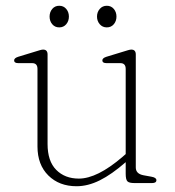

<svg xmlns="http://www.w3.org/2000/svg" viewBox="-20 -635 606 666"><path d="M110 -127V-396Q110 -416 91.5 -416H43.5Q29 -416 29 -425.5Q29 -433.5 43 -438L102 -456Q110.5 -458.5 117.8 -460.8Q125 -463 129.5 -463Q145 -463 145 -446V-135.5Q145 -76 175 -45.8Q205 -15.5 253.5 -15.5Q317 -15.5 404.5 -90.5L416 -100.5V-396Q416 -416 397.5 -416H349.5Q335 -416 335 -425.5Q335 -433.5 349 -438L408 -456Q416.5 -458.5 423.8 -460.8Q431 -463 435.5 -463Q451 -463 451 -446V-54Q451 -32 478 -27L505.5 -22Q522.5 -19 522.5 -10Q522.5 0 507.5 0H446Q428 0 422 -6Q416 -12 416 -32.5V-72.5Q367.5 -30 326.2 -9.5Q285 11 245.5 11Q185.5 11 147.8 -26.2Q110 -63.5 110 -127ZM185.5 -540Q170.5 -540 161.2 -551Q152 -562 152 -577.5Q152 -593 161.2 -604Q170.5 -615 185.5 -615Q200.5 -615 209.8 -604Q219 -593 219 -577.5Q219 -562 209.8 -551Q200.5 -540 185.5 -540ZM350.5 -540Q335.5 -540 326 -551Q316.5 -562 316.5 -577.5Q316.5 -593 326 -604Q335.5 -615 350.5 -615Q365.5 -615 374.8 -604Q384 -593 384 -577.5Q384 -562 374.8 -551Q365.5 -540 350.5 -540Z"/></svg>

Font: Fraunces 9pt Soft Thin
Style: Regular
Weight: 100
Version: Version 1.000;[b76b70a41]